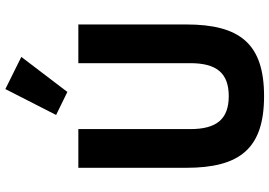

<svg xmlns="http://www.w3.org/2000/svg" viewBox="-168 -850 1029 734"><g transform="rotate(-90 347.0 -482.5)"><path d="M497 -916 374 -977 275 -783 363 -740ZM73 -698V-286C73 -80 147 12 347 12C547 12 621 -80 621 -286V-698H473V-270C473 -172 437 -123 347 -123C257 -123 221 -172 221 -270V-698Z"/></g></svg>

Font: IBM Plex Sans Thai Looped
Style: Bold
Weight: 700
Designer: Mike Abbink, Paul van der Laan, Pieter van Rosmalen, Ben Mitchell, Mark Frömberg
Foundry: Bold Monday
Version: Version 1.1